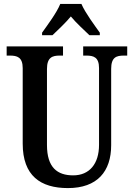

<svg xmlns="http://www.w3.org/2000/svg" viewBox="-20 -951 684 981"><path d="M195 -784V-771H248C275 -797 316 -835 342 -867C368 -835 410 -797 437 -771H490V-784C463 -822 415 -886 396 -931H288C270 -886 222 -822 195 -784ZM327 10C477 10 548 -75 548 -209V-599C548 -659 575 -667 613 -667H630V-714H405V-667H421C458 -667 486 -659 486 -603V-211C486 -114 437 -55 354 -55C273 -55 220 -95 220 -210V-599C220 -659 249 -667 285 -667H302V-714H14V-667H31C67 -667 96 -659 96 -603V-217C96 -53 187 10 327 10Z"/></svg>

Font: Noto Serif Bengali Condensed
Style: Regular
Weight: 400
Width: 3
Designer: Juan Bruce, Universal Thirst, Indian Type Foundry and the Monotype Design Team.
Foundry: Monotype Imaging Inc.
Version: Version 2.003